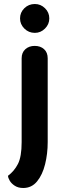

<svg xmlns="http://www.w3.org/2000/svg" viewBox="-20 -709 323 958"><path d="M96 229Q71 229 54 218Q37 207 28.5 192.5Q20 178 20 168Q51 145 69.5 109Q88 73 88 0V-418Q88 -447 106.5 -463.5Q125 -480 153 -480Q182 -480 200 -463.5Q218 -447 218 -418V0Q218 58 205 110.5Q192 163 165 196Q138 229 96 229ZM154 -545Q123 -545 101.5 -566.5Q80 -588 80 -617Q80 -647 101.5 -668Q123 -689 154 -689Q183 -689 204.5 -668Q226 -647 226 -617Q226 -588 204.5 -566.5Q183 -545 154 -545Z"/></svg>

Font: El Messiri
Style: Bold
Weight: 700
Designer: Mohamed Gaber
Foundry: Kief Type Foundry
Version: Version 2.020; ttfautohint (v1.8.3)